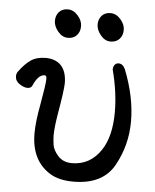

<svg xmlns="http://www.w3.org/2000/svg" viewBox="-52 -752 663 820"><g transform="rotate(5 279.0 -341.5)"><path d="M293 23.9Q231.9 23.9 193.8 1Q109.9 -49.8 109.9 -167Q109.9 -216.8 124 -291Q140.1 -380.9 140.1 -402.8Q140.1 -418 131.8 -418Q104 -418 83 -369.1Q78.1 -357.9 62 -357.9Q47.9 -357.9 28.8 -370.4Q9.8 -382.8 9.8 -403.8Q9.8 -413.6 15.1 -421.9Q41 -458 66.4 -475.1Q91.8 -492.2 129.9 -492.2Q167 -492.2 190.9 -472.2Q219.7 -446.3 220.2 -393.1Q220.2 -363.3 201.2 -253.9Q192.4 -200.7 191.9 -166Q191.9 -151.9 195.1 -127.4Q198.2 -103 220.2 -78.6Q242.2 -54.2 279.8 -54.2Q357.9 -54.2 403.8 -123Q443.8 -183.1 443.8 -287.1Q443.8 -372.1 418.9 -467.8Q418.9 -481 425.5 -488.5Q432.1 -496.1 441.9 -496.1Q460 -496.1 470.2 -474.1Q516.1 -358.9 516.1 -252.9Q516.1 -151.9 467.5 -64Q418.9 23.9 293 23.9ZM254.2 -601.1Q240.2 -585.9 216.1 -585.9Q191.9 -585.9 173.3 -608.4Q154.8 -630.9 154.8 -653.8Q154.8 -676.8 168.5 -691.9Q182.1 -707 206.1 -707Q230 -707 249 -685.5Q268.1 -664.1 268.1 -640.1Q268.1 -616.2 254.2 -601.1ZM437 -601.1Q422.9 -585.9 398.9 -585.9Q375 -585.9 356.4 -608.4Q337.9 -630.9 337.9 -653.8Q337.9 -676.8 351.6 -691.9Q365.2 -707 389.2 -707Q413.1 -707 432.1 -685.5Q451.2 -664.1 451.2 -640.1Q451.2 -616.2 437 -601.1Z"/></g></svg>

Font: LXGW WenKai Screen R
Style: Regular
Weight: 400
Designer: Fontworks Inc.
Version: Version 1.235;May 31, 2022